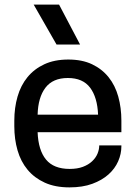

<svg xmlns="http://www.w3.org/2000/svg" viewBox="-20 -800 588 832"><path d="M143 -227Q146 -149 179.5 -108.5Q213 -68 282 -68Q315 -68 339 -77Q363 -86 379 -101Q395 -116 402.5 -134Q410 -152 410 -170H506V-166Q506 -133 492 -101Q478 -69 450 -44Q422 -19 380 -3.5Q338 12 281 12Q219 12 174 -8.5Q129 -29 99.5 -64.5Q70 -100 56 -148.5Q42 -197 42 -253V-277Q42 -333 56 -381.5Q70 -430 99 -465.5Q128 -501 172 -521.5Q216 -542 276 -542Q336 -542 379 -521.5Q422 -501 450.5 -465.5Q479 -430 492.5 -381.5Q506 -333 506 -277V-227ZM274 -462Q209 -462 177 -420Q145 -378 143 -303H405Q402 -378 370.5 -420Q339 -462 274 -462ZM236 -780 327 -607H225L126 -780Z"/></svg>

Font: Cooper Hewitt
Style: Regular
Weight: 707
Designer: Village Type and Design LLC
Foundry: Cooper Hewitt Smithsonian Design Museum
Version: 1.000